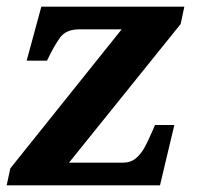

<svg xmlns="http://www.w3.org/2000/svg" viewBox="-20 -556 598 576"><path d="M0 0 11 -51 345 -468H218Q178 -468 160 -443Q142 -418 123 -378L121 -374H60L104 -536H533L522 -484L187 -68H349Q372 -68 388 -81.5Q404 -95 415 -116Q426 -137 435 -158L445 -181H503L460 0Z"/></svg>

Font: Noto Serif
Style: Bold Italic
Weight: 700
Italic angle: -12°
Designer: Monotype Design Team
Foundry: Monotype Imaging Inc.
Version: Version 2.013